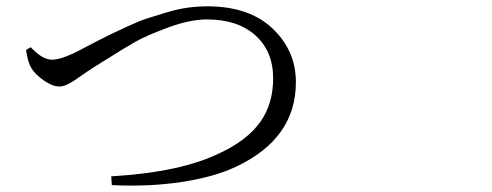

<svg xmlns="http://www.w3.org/2000/svg" viewBox="-20 -637 1540 601"><path d="M61.5 -480.5 76.2 -489.3Q112.3 -450.2 142.6 -450.2Q173.8 -450.2 232.4 -481.4Q233.4 -482.4 274.4 -503.4Q315.4 -524.4 327.6 -530.3Q339.8 -536.1 378.9 -554.2Q418 -572.3 441.4 -579.6Q464.8 -586.9 500 -597.7Q535.2 -608.4 566.4 -612.8Q597.7 -617.2 628.9 -617.2Q759.8 -617.2 833 -547.9Q906.2 -478.5 906.2 -379.9Q906.2 -203.1 718.8 -115.2Q651.4 -83 548.8 -67.4Q446.3 -51.8 330.1 -57.6L328.1 -85Q545.9 -97.7 668.9 -158.2Q753.9 -198.2 794.4 -254.9Q835 -311.5 835 -391.6Q835 -476.6 779.3 -526.4Q723.6 -576.2 627.9 -576.2Q575.2 -576.2 507.3 -551.3Q439.5 -526.4 403.3 -505.9Q367.2 -485.4 308.6 -448.2Q299.8 -443.4 295.9 -440.4Q273.4 -426.8 249 -410.2Q224.6 -393.6 213.4 -385.7Q202.1 -377.9 189.5 -372.1Q176.8 -366.2 166 -366.2Q144.5 -366.2 117.7 -384.8Q90.8 -403.3 78.1 -423.8Q67.4 -440.4 61.5 -480.5Z"/></svg>

Font: Bpmf Zihi Serif Regular
Style: Regular
Weight: 400
Foundry: But Ko
Version: Version 1.320